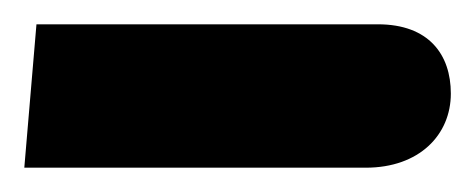

<svg xmlns="http://www.w3.org/2000/svg" viewBox="-20 -133 391 158"><path d="M0 5H281C325 5 351 -22 351 -56C351 -88 333 -113 291 -113H10Z"/></svg>

Font: Noto Sans Arabic SemBd
Style: Regular
Weight: 600
Designer: Monotype Design Team, Nadine Chahine, Nizar Qandah and Khaled Hosny
Foundry: Monotype Imaging Inc.
Version: Version 2.012